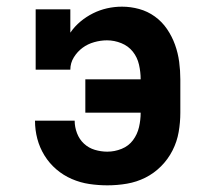

<svg xmlns="http://www.w3.org/2000/svg" viewBox="-20 -548 640 576"><path d="M302 8Q275 8 248 4Q221 0 195.5 -11Q170 -22 149 -40Q128 -58 113.5 -81.5Q99 -105 92 -131.5Q85 -158 85 -186H204Q204 -167 211 -148.5Q218 -130 232 -117Q246 -104 264.5 -98.5Q283 -93 302 -93Q324 -93 345 -101.5Q366 -110 379 -127.5Q392 -145 397 -166.5Q402 -188 402 -210H236V-310H402Q402 -332 397 -354Q392 -376 378.5 -393Q365 -410 344 -418.5Q323 -427 301 -427Q282 -427 262.5 -421.5Q243 -416 227.5 -404.5Q212 -393 201.5 -376Q191 -359 191 -339H87V-520H191V-450Q204 -469 221.5 -483.5Q239 -498 259 -508Q279 -518 301 -523Q323 -528 346 -528Q372 -528 397.5 -521Q423 -514 444.5 -498.5Q466 -483 481 -461Q496 -439 505 -414Q514 -389 517.5 -362.5Q521 -336 521 -310V-210Q521 -181 516 -152Q511 -123 497.5 -96.5Q484 -70 463 -49Q442 -28 416 -15Q390 -2 361 3Q332 8 302 8Z"/></svg>

Font: Iosevka Plex Etoile
Style: Bold
Weight: 700
Designer: Belleve Invis
Foundry: Belleve Invis
Version: Version 25.1.1; ttfautohint (v1.8.4)